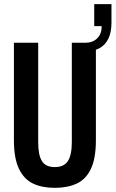

<svg xmlns="http://www.w3.org/2000/svg" viewBox="-20 -893 557 925"><path d="M244 12Q183 12 139.5 -8.5Q96 -29 71.5 -79.5Q47 -130 47 -218V-687H164V-208Q164 -146 182 -117Q200 -88 244 -88Q288 -88 307 -117Q326 -146 326 -208V-687H442V-218Q442 -130 418 -79.5Q394 -29 349.5 -8.5Q305 12 244 12ZM391 -646V-687Q427 -687 448.5 -708.5Q470 -730 470 -767H434V-873H517V-783Q517 -738 502.5 -707.5Q488 -677 460.5 -661.5Q433 -646 391 -646Z"/></svg>

Font: Archivo ExtraCondensed SemiBold
Style: Regular
Weight: 600
Width: 2
Designer: Hector Gatti
Foundry: Omnibus-Type
Version: Version 2.001